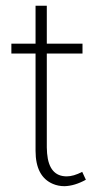

<svg xmlns="http://www.w3.org/2000/svg" viewBox="-20 -640 333 667"><path d="M278.3 -15.6 265.6 -43Q235.4 -27.3 211.9 -27.3Q150.4 -27.3 143.6 -107.4Q142.6 -118.2 142.6 -127.9V-454.1H266.6V-488.3H142.6V-620.1H103.5V-488.3H19.5V-454.1H103.5V-116.2Q103.5 -26.4 164.1 -1Q182.6 6.8 204.1 6.8Q239.3 5.9 278.3 -15.6Z"/></svg>

Font: Yaldevi Colombo ExtraLight
Style: Regular
Weight: 275
Designer: Sol Matas, Denzil Rajitha, Kosala Senevirathne and Pathum Egodawatta
Foundry: Mooniak
Version: Version 1.020 ; ttfautohint (v1.6)